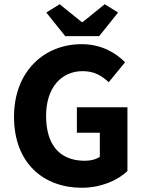

<svg xmlns="http://www.w3.org/2000/svg" viewBox="-20 -872 678 904"><path d="M198 -813 287 -702H447L536 -813L473 -852L369 -768H365L261 -852ZM46 -322C46 -103 186 12 365 12C456 12 535 -23 580 -67V-367H342V-247H450V-134C434 -122 407 -115 380 -115C258 -115 197 -193 197 -327C197 -458 268 -537 369 -537C425 -537 459 -515 492 -485L569 -579C525 -623 458 -664 364 -664C190 -664 46 -538 46 -322Z"/></svg>

Font: Cambridge Sans Bold
Style: Regular
Weight: 700
Version: Version 2.020;PS 002.020;hotconv 1.0.88;makeotf.lib2.5.64775